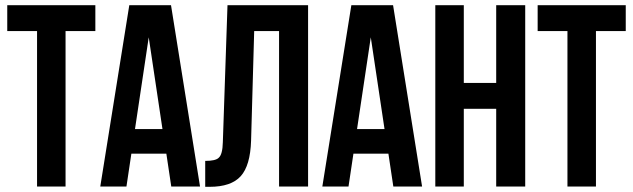

<svg xmlns="http://www.w3.org/2000/svg" viewBox="-20 -720 2443 741"><path d="M8 -700H348V-600H233V0H123V-600H8Z M752 0H641L622 -127H487L468 0H367L479 -700H640ZM501 -222H607L554 -576Z M772 -99Q812 -99 824 -111Q839 -124 840 -171L858 -700H1169V0H1057V-600H961L949 -177Q946 -81 909 -40Q872 1 789 1H772Z M1609 0H1498L1479 -127H1344L1325 0H1224L1336 -700H1497ZM1358 -222H1464L1411 -576Z M1770 0H1660V-700H1770V-400H1895V-700H2007V0H1895V-300H1770Z M2055 -700H2395V-600H2280V0H2170V-600H2055Z"/></svg>

Font: Adderley Bold
Style: Regular
Weight: 700
Designer: gorohovskiy
Version: Version 1.003 November 13, 2017